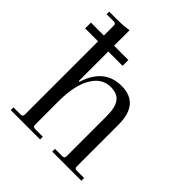

<svg xmlns="http://www.w3.org/2000/svg" viewBox="-182 -773 892 892"><g transform="rotate(45 264.5 -326.5)"><path d="M446 -18H494V0H303V-18H351Q365 -18 365 -31V-296Q365 -353 345.5 -379Q326 -405 283 -405Q225 -405 191.5 -347Q158 -289 158 -187V-31Q158 -18 173 -18H223V0H30V-18H77Q91 -18 91 -31V-513H6V-551H91V-616Q91 -630 77 -630H30V-647H77Q126 -647 158 -653V-551H252V-513H158V-319H163Q202 -444 315 -444Q432 -444 432 -306V-31Q432 -18 446 -18Z"/></g></svg>

Font: Arapey Thin
Style: Regular
Weight: 100
Designer: Eduardo Rodriguez Tunni
Foundry: Eduardo Rodriguez Tunni
Version: Version 4.000;hotconv 1.0.109;makeotfexe 2.5.65596